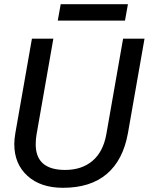

<svg xmlns="http://www.w3.org/2000/svg" viewBox="-20 -884 708 914"><path d="M48 -198Q48 -220 53 -250L132 -700H234L154 -244Q150 -221 150 -197Q150 -75 290 -75Q369 -75 420 -118Q471 -161 486 -244L566 -700H668L589 -250Q566 -122 488.5 -56Q411 10 280 10Q173 10 110.5 -47Q48 -104 48 -198ZM269 -864H589L575 -786H255Z"/></svg>

Font: Niramit Medium
Style: Italic
Weight: 500
Italic angle: -10°
Designer: Katatrad Aksorn Co.,Ltd.
Foundry: Cadson Demak Co.,Ltd.
Version: Version 1.000; ttfautohint (v1.6)